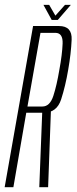

<svg xmlns="http://www.w3.org/2000/svg" viewBox="-48 -784 321 804"><path d="M-28.5 0H8L62 -312H135Q190 -312 208 -367.8Q226 -423.5 237.5 -491.5Q249.5 -560 252 -617.5Q254.5 -675 199.5 -675H90.5ZM116.5 0H153.5L165.5 -329L129 -319ZM67 -338 121.5 -646.5H183.5Q216 -646.5 214.2 -601.2Q212.5 -556 200.5 -491.5Q190 -428 175.5 -383Q161 -338 129.5 -338ZM168.5 -700.5H194L248.5 -763.5H224L184 -718.5L158 -763.5H134Z"/></svg>

Font: Anybody ExtraCondensed ExtraLight
Style: Italic
Weight: 250
Width: 2
Italic angle: -10°
Version: Version 1.113;gftools[0.9.25]